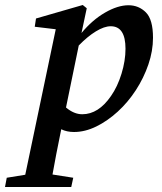

<svg xmlns="http://www.w3.org/2000/svg" viewBox="-95 -514 647 768"><path d="M201 14Q172 14 150 3Q138 60 130 103Q122 146 115 184L198 197L190 234H-75L-68 197L6 185L128 -397L44 -407L49 -440L236 -494L252 -481L231 -382Q274 -434 325 -463.5Q376 -493 419 -493Q460 -493 488.5 -464.5Q517 -436 517 -363Q517 -310 498.5 -256Q480 -202 448.5 -153.5Q417 -105 376 -67.5Q335 -30 290 -8Q245 14 201 14ZM348 -409Q322 -409 288.5 -388.5Q255 -368 220 -332L169 -84Q201 -57 234 -57Q299 -57 349 -130Q375 -167 391 -219Q407 -271 407 -319Q407 -409 348 -409Z"/></svg>

Font: Source Serif 4 Semibold
Style: Italic
Weight: 600
Italic angle: -12°
Designer: Frank Grießhammer
Foundry: Adobe
Version: Version 4.005;hotconv 1.1.0;makeotfexe 2.6.0